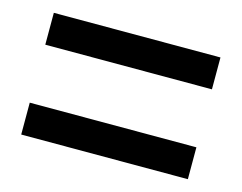

<svg xmlns="http://www.w3.org/2000/svg" viewBox="-57 -531 608 483"><g transform="rotate(15 247.0 -289.5)"><path d="M30 -365H464V-448H30ZM30 -131H464V-214H30Z"/></g></svg>

Font: Kunika
Style: Regular
Weight: 400
Designer: Leo Kuroshita
Foundry: kurogedelic
Version: Version 1.000;PS 001.000;hotconv 1.0.88;makeotf.lib2.5.64775